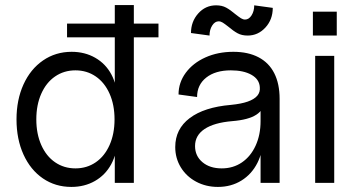

<svg xmlns="http://www.w3.org/2000/svg" viewBox="-20 -720 1411 756"><path d="M244 -627H604V-573H244ZM45 -250Q45 -327 72.5 -387.5Q100 -448 149.5 -482Q199 -516 262 -516Q314 -516 355 -492.5Q396 -469 418.5 -427Q441 -385 441 -330V-170Q441 -116 418 -73.5Q395 -31 354 -7.5Q313 16 261 16Q198 16 149 -17.5Q100 -51 72.5 -111.5Q45 -172 45 -250ZM431 -250Q431 -307 411.5 -351Q392 -395 357 -419Q322 -443 277 -443Q232 -443 197 -419Q162 -395 142.5 -351Q123 -307 123 -250Q123 -193 142.5 -149Q162 -105 197 -81Q232 -57 277 -57Q322 -57 357 -81Q392 -105 411.5 -149Q431 -193 431 -250ZM432 -700H507V0H432Z M670 -141Q670 -212 727 -255Q784 -298 889 -307Q930 -311 955.5 -320Q981 -329 993 -343Q1005 -357 1003 -377Q1001 -408 970 -425.5Q939 -443 889 -443Q828 -443 792 -414.5Q756 -386 756 -338L683 -348Q683 -395 711.5 -433.5Q740 -472 789 -494Q838 -516 899 -516Q957 -516 998 -494.5Q1039 -473 1060 -431.5Q1081 -390 1081 -331V0H1006V-140L1016 -180Q1016 -123 993.5 -78.5Q971 -34 930.5 -9Q890 16 838 16Q791 16 752.5 -4.5Q714 -25 692 -61Q670 -97 670 -141ZM1006 -243V-313L1021 -326Q1021 -289 989.5 -268.5Q958 -248 894 -243Q823 -237 785.5 -212Q748 -187 748 -145Q748 -106 777 -81.5Q806 -57 853 -57Q898 -57 932.5 -80.5Q967 -104 986.5 -146.5Q1006 -189 1006 -243ZM879 -615Q865 -626 857 -631Q849 -636 841 -636Q826 -636 815.5 -619.5Q805 -603 805 -580L732 -590Q732 -635 760.5 -667Q789 -699 831 -699Q854 -699 870.5 -690Q887 -681 907 -664Q921 -653 929 -648Q937 -643 945 -643Q960 -643 970.5 -659.5Q981 -676 981 -699L1054 -689Q1054 -643 1025 -611.5Q996 -580 955 -580Q932 -580 915.5 -589Q899 -598 879 -615Z M1221 -500H1296V0H1221ZM1212 -674H1306V-580H1212Z"/></svg>

Font: Uncut Sans Variable
Style: Regular
Weight: 400
Designer: Kasper Nordkvist
Foundry: UNCUT.wtf
Version: Version 1.304;Glyphs 3.2 (3246)